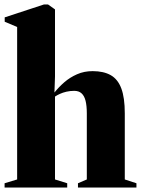

<svg xmlns="http://www.w3.org/2000/svg" viewBox="-20 -837 633 857"><path d="M56.5 -36V-716.5L1 -740V-759.5L176 -817H194.5L225.5 -795V-495.5L223 -424Q242 -448 267 -469.8Q292 -491.5 323.8 -505.5Q355.5 -519.5 393.5 -519.5Q442.5 -519.5 474.2 -501.5Q506 -483.5 521.5 -442.2Q537 -401 537 -331V-36L589 -19V0H328V-19L367.5 -36V-331Q367.5 -364.5 362 -386.8Q356.5 -409 344.2 -420.2Q332 -431.5 311.5 -431.5Q293.5 -431.5 277 -427.8Q260.5 -424 247.5 -418Q234.5 -412 225.5 -406V-36L280 -19V0H0.5V-19Z"/></svg>

Font: Merriweather 144pt Black
Style: Regular
Weight: 900
Version: Version 2.100